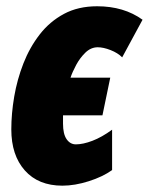

<svg xmlns="http://www.w3.org/2000/svg" viewBox="-20 -583 475 613"><path d="M179.2 9.8Q102.5 9.8 59.3 -38.8Q16.1 -87.4 16.1 -169.9Q16.1 -220.2 25.4 -274.7Q34.7 -329.1 54.7 -380.4Q74.7 -431.6 106.7 -472.9Q138.7 -514.2 184.1 -538.6Q229.5 -563 290 -563Q375.5 -563 435.1 -520L370.1 -399.9Q356 -414.1 333 -423.1Q310.1 -432.1 292 -432.1Q270.5 -432.1 252.9 -415.3Q235.4 -398.4 223.1 -375.5Q210.9 -352.5 205.1 -335H332L307.1 -214.8H181.2V-188Q181.2 -155.3 192.6 -138.7Q204.1 -122.1 222.2 -122.1Q245.1 -122.1 275.1 -133.5Q305.2 -145 337.9 -168.9V-40Q308.1 -18.6 263.4 -4.4Q218.8 9.8 179.2 9.8Z"/></svg>

Font: Open Sans Condensed ExtraBold
Style: Italic
Weight: 800
Width: 3
Italic angle: -12°
Designer: Monotype Design Team
Foundry: Monotype Imaging Inc.
Version: Version 3.003; ttfautohint (v1.8.4)